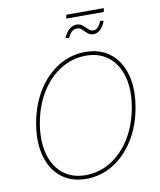

<svg xmlns="http://www.w3.org/2000/svg" viewBox="-103 -1057 953 1146"><g transform="rotate(-10 373.5 -483.5)"><path d="M327.1 9.8Q237.3 9.8 177.2 -37.4Q117.2 -84.5 93.3 -168.7Q69.3 -252.9 87.4 -363.3Q106 -474.6 157.7 -558.8Q209.5 -643.1 285.2 -690.2Q360.8 -737.3 450.7 -737.3Q540 -737.3 600.1 -690.2Q660.2 -643.1 684.3 -558.8Q708.5 -474.6 689.9 -363.3Q671.4 -252.4 619.4 -168.2Q567.4 -84 491.9 -37.1Q416.5 9.8 327.1 9.8ZM327.1 -12.7Q411.1 -12.7 481.9 -57.4Q552.7 -102.1 601.6 -182.1Q650.4 -262.2 668 -367.2Q685.1 -470.7 663.3 -548.8Q641.6 -627 586.9 -670.9Q532.2 -714.8 450.7 -714.8Q366.7 -714.8 295.7 -670.2Q224.6 -625.5 175.8 -545.4Q127 -465.3 109.4 -359.9Q92.8 -256.8 114.5 -178.5Q136.2 -100.1 190.9 -56.4Q245.6 -12.7 327.1 -12.7ZM571.8 -904.3 591.3 -901.4Q582 -873.5 563.2 -853.3Q544.4 -833 518.1 -833Q497.6 -833 483.4 -845.7Q469.2 -858.4 456.5 -871.3Q443.8 -884.3 426.3 -883.8Q406.2 -884.3 392.1 -869.4Q377.9 -854.5 370.6 -835.9L350.1 -838.9Q359.4 -866.7 380.1 -886.7Q400.9 -906.7 428.2 -907.2Q449.2 -907.2 464.1 -894.3Q479 -881.3 492.4 -868.4Q505.9 -855.5 522 -855.5Q539.6 -856 551.5 -870.6Q563.5 -885.3 571.8 -904.3ZM606 -975.6 601.1 -953.1H373.5L378.4 -975.6Z"/></g></svg>

Font: Inter Tight Thin
Style: Italic
Weight: 250
Italic angle: -9.39999°
Designer: Rasmus Andersson
Foundry: rsms
Version: Version 3.004